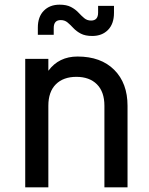

<svg xmlns="http://www.w3.org/2000/svg" viewBox="-20 -802 640 822"><path d="M88 0V-550H187V-499Q232 -560 312 -560Q412 -560 469 -503Q526 -446 526 -349V0H427V-349Q427 -409 395 -441Q363 -473 307 -473Q251 -473 219 -441Q187 -409 187 -349V0ZM375 -648Q345 -648 326 -658Q307 -668 294 -682Q281 -696 269 -706Q257 -716 240 -716Q210 -716 210 -682V-653H142V-684Q142 -730 167.5 -756Q193 -782 235 -782Q265 -782 284 -772Q303 -762 316 -748Q329 -734 341 -724Q353 -714 370 -714Q400 -714 400 -748V-777H468V-747Q468 -700 442.5 -674Q417 -648 375 -648Z"/></svg>

Font: Tiny Medium
Style: Regular
Weight: 500
Monospace: yes
Designer: Philipp Nurullin, Konstantin Bulenkov
Foundry: JetBrains
Version: Version 2.251; ttfautohint (v1.8.4.7-5d5b)